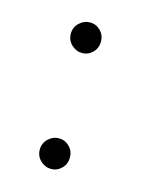

<svg xmlns="http://www.w3.org/2000/svg" viewBox="-62 -358 300 400"><g transform="rotate(15 87.5 -158.0)"><path d="M52 -283Q52 -297 62 -306.5Q72 -316 85 -316Q98 -316 107.5 -306.5Q117 -297 117 -283Q117 -269 107.5 -259.5Q98 -250 85 -250Q72 -250 62 -259.5Q52 -269 52 -283ZM52 -33Q52 -47 62 -56.5Q72 -66 85 -66Q98 -66 107.5 -56.5Q117 -47 117 -33Q117 -19 107.5 -9.5Q98 0 85 0Q72 0 62 -9.5Q52 -19 52 -33Z"/></g></svg>

Font: Josefin Slab
Style: Regular
Weight: 400
Designer: Santiago Orozco
Foundry: Typemade
Version: Version 1.000